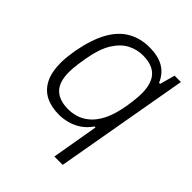

<svg xmlns="http://www.w3.org/2000/svg" viewBox="-200 -654 944 944"><g transform="rotate(45 272.0 -182.5)"><path d="M338 173 380 -71H373Q352 -40 323.5 -21.5Q295 -3 265 4.5Q235 12 209 12Q154 12 115 -8Q76 -28 55 -69.5Q34 -111 34 -176Q34 -196 36.5 -218.5Q39 -241 43 -266Q61 -362 94.5 -422Q128 -482 177.5 -510Q227 -538 290 -538Q348 -538 387 -516Q426 -494 446 -447H453L475 -526H519L396 173ZM222 -39Q247 -39 275 -47Q303 -55 330.5 -77.5Q358 -100 379.5 -142Q401 -184 413 -253Q417 -277 419 -294.5Q421 -312 422 -325.5Q423 -339 423 -350Q423 -395 409.5 -425.5Q396 -456 367.5 -471.5Q339 -487 295 -487Q253 -487 215.5 -467.5Q178 -448 149.5 -402.5Q121 -357 107 -277Q102 -248 99.5 -229.5Q97 -211 96 -197.5Q95 -184 95 -172Q95 -102 127.5 -70.5Q160 -39 222 -39Z"/></g></svg>

Font: Archivo SemiBold ExtraLight
Style: Italic
Weight: 250
Italic angle: -10°
Version: Version 2.001